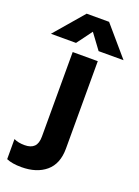

<svg xmlns="http://www.w3.org/2000/svg" viewBox="-269 -783 784 1086"><g transform="rotate(20 123.5 -240.0)"><path d="M56 -711H191L342 -535H192L124 -627L56 -535H-95ZM-85 216V95Q-59 108 -20 108Q18 108 37 89Q56 70 56 29V-480H207V46Q207 138 152 184.5Q97 231 5 231Q-51 231 -85 216Z"/></g></svg>

Font: Prompt SemiBold
Style: Regular
Weight: 600
Designer: Katatrad Team
Foundry: CadsonDemak
Version: Version 1.000